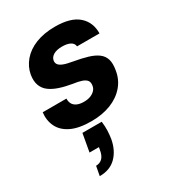

<svg xmlns="http://www.w3.org/2000/svg" viewBox="-197 -642 943 1044"><g transform="rotate(-30 274.5 -120.0)"><path d="M229 12Q151 12 103.5 -11Q56 -34 36.5 -74Q17 -114 23 -163H172Q171 -146 178 -131.5Q185 -117 202.5 -108.5Q220 -100 246 -100Q271 -100 288.5 -107Q306 -114 317 -126Q328 -138 330 -154Q333 -174 324 -185.5Q315 -197 294.5 -204Q274 -211 243 -215Q200 -222 165 -233.5Q130 -245 106.5 -262.5Q83 -280 73 -307Q63 -334 69 -372Q77 -418 108.5 -455Q140 -492 192 -512.5Q244 -533 313 -533Q411 -533 458.5 -491.5Q506 -450 505 -380H364Q362 -400 343 -410Q324 -420 292 -420Q258 -420 238 -408Q218 -396 215 -376Q213 -363 220 -352.5Q227 -342 246.5 -334Q266 -326 302 -320Q354 -311 390.5 -300Q427 -289 449.5 -272Q472 -255 480 -229Q488 -203 481 -163Q473 -109 439 -69.5Q405 -30 351.5 -9Q298 12 229 12ZM118 293 129 234Q154 234 169.5 218Q185 202 190 170L193 154H134L154 42H275Q279 71 278 98Q277 125 273 150Q261 215 222 254Q183 293 118 293Z"/></g></svg>

Font: DM Sans 10pt Black
Style: Italic
Weight: 900
Italic angle: -10°
Version: Version 4.004;gftools[0.9.30]